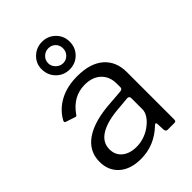

<svg xmlns="http://www.w3.org/2000/svg" viewBox="-235 -904 1018 1018"><g transform="rotate(-45 274.0 -395.5)"><path d="M207 10Q129 10 84.5 -29.5Q40 -69 40 -135Q40 -215 107.5 -261Q175 -307 303 -315L381 -321Q398 -323 398 -336V-363Q398 -417 364.5 -448.5Q331 -480 274 -480Q186 -480 130 -400Q127 -395 124 -393.5Q121 -392 116 -394L62 -412Q57 -414 57 -419Q57 -422 60 -428Q90 -481 145.5 -510.5Q201 -540 277 -540Q375 -540 427 -494.5Q479 -449 479 -369V-15Q479 -6 476 -3Q473 0 465 0H415Q403 0 401 -16L399 -62Q398 -69 394 -69Q390 -69 385 -64Q308 10 207 10ZM383 -270 318 -264Q225 -258 174.5 -228Q124 -198 124 -145Q124 -102 154.5 -77Q185 -52 236 -52Q267 -52 297 -63Q327 -74 350 -93Q373 -111 385.5 -131.5Q398 -152 398 -171V-254Q398 -270 383 -270ZM275 -593Q231 -593 200.5 -623.5Q170 -654 170 -700Q170 -742 200.5 -771.5Q231 -801 275 -801Q318 -801 348.5 -771Q379 -741 379 -698Q379 -653 349 -623Q319 -593 275 -593ZM274 -753Q251 -753 234 -737Q217 -721 217 -697Q217 -675 234 -658Q251 -641 274 -641Q297 -641 313 -657.5Q329 -674 329 -697Q329 -722 313 -737.5Q297 -753 274 -753Z"/></g></svg>

Font: n
Style: Regular
Weight: 400
Designer: Pablo Impallari, Rodrigo Fuenzalida
Foundry: Impallari Type
Version: Version 1.002; ttfautohint (v1.5)